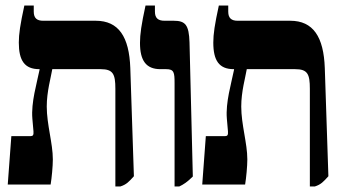

<svg xmlns="http://www.w3.org/2000/svg" viewBox="-20 -667 1233 694"><path d="M8 0H163C167 -24 171 -66 171 -91C171 -149 149 -217 149 -282C149 -336 164 -387 169 -417H344C389 -417 397 -399 397 -346V7H415C437 0 446 -10 464 -30L451 -421C447 -534 409 -592 326 -592H136C114 -592 102 -601 102 -625V-647H68C53 -578 48 -544 48 -513C48 -448 69 -417 122 -417H123V-415C113 -365 92 -297 97 -238L101 -192C102 -179 99 -175 91 -175H21Z M611 7H628C643 0 657 -9 677 -29L665 -514C663 -577 650 -592 608 -592H575C552 -592 540 -601 540 -625V-647H506C491 -578 486 -543 486 -512C486 -448 508 -417 560 -417H581C609 -417 611 -405 611 -367Z M711 0H866C870 -24 874 -66 874 -91C874 -149 852 -217 852 -282C852 -336 867 -387 872 -417H1047C1092 -417 1100 -399 1100 -346V7H1118C1140 0 1149 -10 1167 -30L1154 -421C1150 -534 1112 -592 1029 -592H839C817 -592 805 -601 805 -625V-647H771C756 -578 751 -544 751 -513C751 -448 772 -417 825 -417H826V-415C816 -365 795 -297 800 -238L804 -192C805 -179 802 -175 794 -175H724Z"/></svg>

Font: Noto Serif Hebrew ExtraCondensed Black
Style: Regular
Weight: 900
Width: 2
Designer: Monotype Design Team
Foundry: Monotype Imaging Inc.
Version: Version 2.004